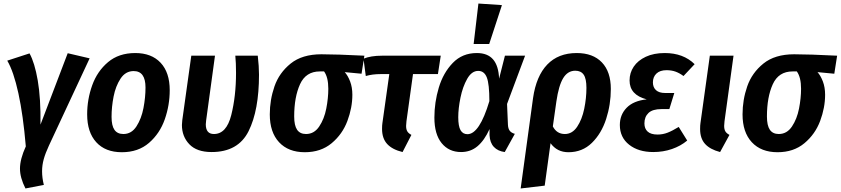

<svg xmlns="http://www.w3.org/2000/svg" viewBox="-20 -845 4755 1086"><path d="M209 -140 363 -544 487 -515 257 -22Q237 21 227.5 55Q218 89 218 124Q218 161 228 201L124 221Q93 160 93 109Q93 55 126 -17Q111 -194 84 -317.5Q57 -441 21 -502L147 -543Q176 -491 193.5 -390Q211 -289 209 -140Z M473 -198Q473 -283 501.5 -362.5Q530 -442 591 -493.5Q652 -545 745 -545Q837 -545 888.5 -490Q940 -435 940 -335Q940 -250 912 -170Q884 -90 823 -37Q762 16 669 16Q576 16 524.5 -40.5Q473 -97 473 -198ZM803 -350Q803 -443 736 -443Q690 -443 662 -400.5Q634 -358 622.5 -299Q611 -240 611 -184Q611 -134 627.5 -110.5Q644 -87 678 -87Q724 -87 752 -130.5Q780 -174 791.5 -234Q803 -294 803 -350Z M1445 -423Q1445 -221 1386 -103Q1327 15 1177 15Q1093 15 1051 -29Q1009 -73 1009 -138Q1009 -147 1011 -165L1062 -530H1196L1146 -164Q1144 -148 1144 -142Q1144 -87 1190 -87Q1261 -87 1288 -194Q1315 -301 1315 -433Q1315 -490 1311 -530H1438Q1445 -469 1445 -423Z M1506 -198Q1506 -280 1532.5 -356.5Q1559 -433 1624 -485.5Q1689 -538 1798 -538Q1883 -538 2041 -530L2025 -428L1930 -437Q1948 -417 1960.5 -384Q1973 -351 1973 -309Q1973 -236 1945 -161Q1917 -86 1856 -35Q1795 16 1704 16Q1611 16 1558.5 -40.5Q1506 -97 1506 -198ZM1837 -343Q1837 -408 1813 -441H1789Q1710 -441 1677 -368.5Q1644 -296 1644 -186Q1644 -135 1660.5 -111Q1677 -87 1711 -87Q1757 -87 1785.5 -129.5Q1814 -172 1825.5 -231Q1837 -290 1837 -343Z M2279 -159Q2277 -139 2277 -133Q2277 -114 2283.5 -102.5Q2290 -91 2307 -82L2257 15Q2199 1 2170 -30.5Q2141 -62 2141 -116Q2141 -137 2143 -149L2182 -426H2135Q2086 -426 2049 -415L2036 -513Q2077 -530 2141 -530H2473L2457 -426H2316Z M2803 -400 2836 -530H2950L2848 -257L2853 -140Q2854 -117 2863.5 -105Q2873 -93 2892 -88L2835 15Q2796 10 2773.5 -14Q2751 -38 2749 -80V-115Q2720 -51 2681 -18Q2642 15 2588 15Q2519 15 2478 -35.5Q2437 -86 2437 -180Q2437 -266 2462 -349.5Q2487 -433 2541 -489Q2595 -545 2677 -545Q2738 -545 2769 -509Q2800 -473 2803 -400ZM2572 -182Q2572 -131 2585 -108.5Q2598 -86 2624 -86Q2692 -86 2748 -273Q2748 -370 2733.5 -407Q2719 -444 2685 -444Q2648 -444 2622.5 -399Q2597 -354 2584.5 -292.5Q2572 -231 2572 -182ZM2819 -816 2747 -596H2659L2686 -825Z M3435 -342Q3435 -254 3408.5 -172Q3382 -90 3328 -37Q3274 16 3195 16Q3131 16 3094 -35L3061 205L2925 221L2995 -290Q3013 -415 3075.5 -480Q3138 -545 3242 -545Q3334 -545 3384.5 -492Q3435 -439 3435 -342ZM3297 -348Q3297 -400 3281.5 -422.5Q3266 -445 3234 -445Q3191 -445 3165.5 -403Q3140 -361 3127 -271L3107 -130Q3129 -87 3175 -87Q3217 -87 3244.5 -128Q3272 -169 3284.5 -229.5Q3297 -290 3297 -348Z M3486 -138Q3486 -196 3524.5 -235.5Q3563 -275 3638 -283Q3541 -308 3541 -390Q3541 -433 3564.5 -468Q3588 -503 3633 -524Q3678 -545 3740 -545Q3845 -545 3909 -482L3846 -415Q3823 -432 3800.5 -440Q3778 -448 3750 -448Q3713 -448 3693 -429Q3673 -410 3673 -379Q3673 -351 3690.5 -335Q3708 -319 3742 -319H3794L3766 -228H3722Q3671 -228 3648 -206Q3625 -184 3625 -147Q3625 -117 3643.5 -100.5Q3662 -84 3699 -84Q3729 -84 3756 -94.5Q3783 -105 3819 -127L3867 -50Q3830 -19 3780.5 -2Q3731 15 3675 15Q3591 15 3538.5 -26.5Q3486 -68 3486 -138Z M4078 -159Q4076 -139 4076 -133Q4076 -114 4082.5 -102.5Q4089 -91 4106 -82L4053 15Q3996 0 3968 -31Q3940 -62 3940 -115Q3940 -137 3942 -149L3995 -530H4129Z M4180 -198Q4180 -280 4206.5 -356.5Q4233 -433 4298 -485.5Q4363 -538 4472 -538Q4557 -538 4715 -530L4699 -428L4604 -437Q4622 -417 4634.5 -384Q4647 -351 4647 -309Q4647 -236 4619 -161Q4591 -86 4530 -35Q4469 16 4378 16Q4285 16 4232.5 -40.5Q4180 -97 4180 -198ZM4511 -343Q4511 -408 4487 -441H4463Q4384 -441 4351 -368.5Q4318 -296 4318 -186Q4318 -135 4334.5 -111Q4351 -87 4385 -87Q4431 -87 4459.5 -129.5Q4488 -172 4499.5 -231Q4511 -290 4511 -343Z"/></svg>

Font: Fira Sans Condensed SemiBold
Style: Italic
Weight: 600
Width: 3
Italic angle: -8°
Designer: bBox Type GmbH & Carrois Corporate GbR & Edenspiekermann AG
Foundry: bBox Type GmbH & Carrois Corporate GbR & Edenspiekermann AG
Version: Version 4.301